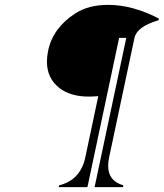

<svg xmlns="http://www.w3.org/2000/svg" viewBox="-20 -767 671 787"><path d="M220.7 0 222.2 -7.3Q309.6 -28.8 329.6 -121.6L382.8 -373Q360.8 -371.1 343.8 -371.1Q269 -371.1 224.1 -405.8Q172.4 -445.8 172.4 -514.2Q172.4 -535.2 177.2 -559.1Q197.3 -653.3 288.6 -711.9Q342.8 -747.1 422.9 -747.1Q523.4 -747.1 631.3 -690.9L629.9 -684.1Q541.5 -658.2 531.2 -611.8L427.2 -121.6Q423.3 -103 423.3 -87.4Q423.3 -24.9 485.8 -7.3L484.4 0H367.7L497.6 -611.8H468.3L338.4 0Z"/></svg>

Font: Modern Antiqua
Style: Book Oblique
Weight: 400
Italic angle: -12°
Designer: Wojciech Kalinowski "wmk69" (wmk69@o2.pl)
Foundry: Wojciech Kalinowski "wmk69" (wmk69@o2.pl)
Version: Version 3.1.0; 2021-05-28